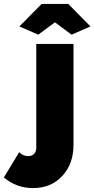

<svg xmlns="http://www.w3.org/2000/svg" viewBox="-137 -750 481 979"><path d="M-38.1 -615.2 75.2 -730H210.9L324.2 -615.2L228 -573.2L143.1 -636.2L58.1 -573.2ZM-117.2 154.8 -39.1 25.9Q-20.5 45.9 7.8 45.9Q26.4 45.9 37.1 34.4Q47.9 22.9 47.9 2.9V-525.9H237.8V-12.2Q237.8 85.9 180.4 147.5Q123 209 32.2 209Q-53.7 209 -117.2 154.8Z"/></svg>

Font: Rawline Black
Style: Regular
Weight: 900
Designer: Matt McInerney, Pablo Impallari, Rodrigo Fuenzalida
Foundry: Matt McInerney, Pablo Impallari, Rodrigo Fuenzalida
Version: Version 4.020;PS 004.020;hotconv 1.0.88;makeotf.lib2.5.64775